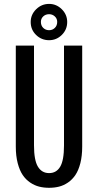

<svg xmlns="http://www.w3.org/2000/svg" viewBox="-20 -928 490 960"><path d="M225.5 -727Q187.5 -727 160.5 -753.2Q133.5 -779.5 133.5 -818Q133.5 -855 160.8 -881.8Q188 -908.5 225.5 -908.5Q262 -908.5 289 -881.8Q316 -855 316 -818Q316 -780 289.2 -753.5Q262.5 -727 225.5 -727ZM225.5 -777Q242.5 -777 254.2 -788.5Q266 -800 266 -818.5Q266 -835 254 -846Q242 -857 225.5 -857Q208 -857 196.2 -846Q184.5 -835 184.5 -818.5Q184.5 -800 196.2 -788.5Q208 -777 225.5 -777ZM59 -195V-700H150V-201.5Q150 -127 169.5 -94.8Q189 -62.5 225.5 -62.5Q262 -62.5 281 -94.5Q300 -126.5 300 -200.5V-700H391V-195Q391 -148.5 381.8 -112.2Q372.5 -76 357 -53Q341.5 -30 319.8 -15.2Q298 -0.5 275 5.2Q252 11 225.5 11Q199 11 176 5.2Q153 -0.5 131 -15.2Q109 -30 93.5 -53Q78 -76 68.5 -112.2Q59 -148.5 59 -195Z"/></svg>

Font: League Mono Condensed
Style: Regular
Weight: 400
Width: 1
Designer: Tyler Finck
Foundry: The League of Moveable Type / Tyler Finck
Version: Version 2.210